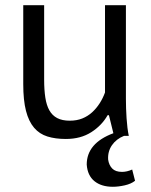

<svg xmlns="http://www.w3.org/2000/svg" viewBox="-20 -520 579 735"><path d="M149 -500V-215Q149 -176 153.5 -146.5Q158 -117 169 -97.5Q180 -78 199 -68Q218 -58 247 -58Q274 -58 295 -66.5Q316 -75 332.5 -90Q349 -105 361.5 -124.5Q374 -144 382 -166V-500H462V-142Q462 -106 464.5 -67.5Q467 -29 473 0H455Q425 12 408.5 36Q392 60 394 91Q397 112 409.5 125Q422 138 447 138Q466 138 486 129L497 172Q482 184 457.5 189.5Q433 195 412 195Q368 195 341.5 173.5Q315 152 312 110Q312 69 337.5 39Q363 9 414 -10L397 -79H392Q370 -40 329.5 -14Q289 12 232 12Q192 12 161.5 2.5Q131 -7 110.5 -31Q90 -55 79.5 -95.5Q69 -136 69 -198V-500Z"/></svg>

Font: PT Sans
Style: Regular
Weight: 400
Version: Version 2.003W OFL; ttfautohint (v1.6)